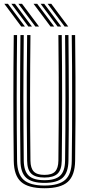

<svg xmlns="http://www.w3.org/2000/svg" viewBox="-20 -985 468 1012"><path d="M214.5 7.2Q128.8 7.2 91.1 -26.4Q53.5 -60 52.5 -137Q51.5 -217.8 51 -299.9Q50.5 -382 50.5 -465.1Q50.5 -548.2 51 -632Q51.5 -715.8 52.5 -800H70Q69.2 -720.8 68.6 -638.8Q68 -556.8 68 -473.2Q68 -389.8 68.5 -305.5Q69 -221.2 70 -137.2Q71 -67 104.9 -37Q138.8 -7 214.5 -7Q289.8 -7 323.6 -36.9Q357.5 -66.8 358.2 -137.2Q359.5 -219.2 359.9 -301.8Q360.2 -384.2 360.2 -467.2Q360.2 -550.2 359.8 -633.6Q359.2 -717 358.2 -800H376Q377.2 -689.2 377.8 -579Q378.2 -468.8 377.9 -358.5Q377.5 -248.2 376 -137Q374.8 -60 337.2 -26.4Q299.8 7.2 214.5 7.2ZM214.5 -21Q147.5 -21 118 -48.1Q88.5 -75.2 87.8 -137.5Q86.8 -220.5 86.2 -303.1Q85.8 -385.8 85.8 -468.4Q85.8 -551 86.4 -633.9Q87 -716.8 87.8 -800H105.2Q104.5 -720 103.9 -637.8Q103.2 -555.5 103.2 -472.1Q103.2 -388.8 103.8 -305Q104.2 -221.2 105.2 -137.8Q106.2 -82.5 131.6 -58.9Q157 -35.2 214.5 -35.2Q271.5 -35.2 296.9 -58.9Q322.2 -82.5 323 -137.8Q324.2 -219.5 324.6 -302.1Q325 -384.8 325 -467.6Q325 -550.5 324.5 -633.6Q324 -716.8 323 -800H340.8Q341.5 -716.5 342.1 -633.9Q342.8 -551.2 342.8 -468.8Q342.8 -386.2 342.4 -303.6Q342 -221 340.8 -137.5Q339.8 -75.2 310.4 -48.1Q281 -21 214.5 -21ZM214.5 -49.2Q166.5 -49.2 145 -69.8Q123.5 -90.2 123 -138Q121.5 -248.5 121.1 -358.5Q120.8 -468.5 121.2 -578.8Q121.8 -689 123 -800H140.5Q139.8 -720.5 139.1 -638.4Q138.5 -556.2 138.5 -472.8Q138.5 -389.2 139 -305.2Q139.5 -221.2 140.5 -138.2Q141 -98.8 157.9 -81Q174.8 -63.2 214.5 -63.2Q253.8 -63.2 270.5 -81Q287.2 -98.8 287.8 -138.2Q289.2 -248.2 289.6 -358.2Q290 -468.2 289.5 -578.8Q289 -689.2 287.8 -800H305.5Q306.2 -716.5 306.9 -633.8Q307.5 -551 307.5 -468.6Q307.5 -386.2 307.1 -303.8Q306.8 -221.2 305.5 -138Q304.8 -90 283.4 -69.6Q262 -49.2 214.5 -49.2ZM166.5 -845 76.8 -965H96L185.8 -845ZM92.2 -845 2.8 -965H21.8L111.5 -845ZM129.5 -845 39.8 -965H59L148.5 -845ZM320.8 -845 231 -965H250.2L339.8 -845ZM246.5 -845 156.8 -965H176L265.8 -845ZM283.5 -845 194 -965H213L302.8 -845Z"/></svg>

Font: Big Shoulders Inline Text Thin Medium
Style: Regular
Weight: 500
Version: Version 2.002